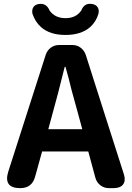

<svg xmlns="http://www.w3.org/2000/svg" viewBox="-20 -974 681 994"><path d="M85 0Q-4 0 23 -86L217 -691Q225 -714 243.5 -727.5Q262 -741 286 -741H355Q379 -741 397.5 -727Q416 -713 424 -690L526 -370L621 -73Q632 -39 617.5 -19.5Q603 0 568 0H544Q519 0 500 -14.5Q481 -29 474 -53L437 -190H317H198L162 -60Q146 0 85 0ZM230 -305H318H406L384 -386Q368 -445 351 -506Q336 -569 319 -628H315Q276 -470 252 -386ZM319 -793Q238 -793 192 -834Q162 -861 148 -903Q144 -923 152.5 -936.5Q161 -950 180 -953Q220 -960 237 -919Q265 -880 319 -880Q374 -880 401 -920Q417 -961 458 -953Q477 -950 485.5 -936.5Q494 -923 490 -904Q478 -862 447 -834Q400 -793 319 -793Z"/></svg>

Font: GenSenRounded2 TW B
Style: Regular
Weight: 700
Version: Version 2.000;PS 2;hotconv 16.6.51;makeotf.lib2.5.65220 DEVE